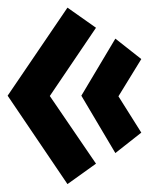

<svg xmlns="http://www.w3.org/2000/svg" viewBox="-26 -466 395 498"><path d="M149 -446.2 223 -394 103.2 -217 223 -41.5 149 11.5 -6.2 -217.8ZM273.2 -365.8 340.5 -312.8 281.2 -216.2 340.5 -122 273.2 -69 185 -217.8Z"/></svg>

Font: Podkova VF Beta
Style: Regular
Weight: 400
Designer: Ilya Yudin
Foundry: Cyreal (www.cyreal.org)
Version: Version 2.100